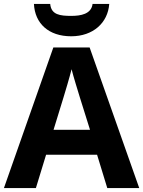

<svg xmlns="http://www.w3.org/2000/svg" viewBox="-20 -959 730 979"><path d="M537 -939H452C446 -887 391 -878 344 -878C287 -878 241 -883 236 -939H153C158 -839 228 -774 343 -774C454 -774 530 -842 537 -939ZM527 0H690L437 -717H252L0 0H163L215 -170H475ZM387 -463 439 -297H253L304 -463C311 -485 335 -566 345 -606C355 -566 377 -496 387 -463Z"/></svg>

Font: Noto Traditional Nushu
Style: Bold
Weight: 700
Designer: LIU Zhao
Foundry: LiuZhao Studio
Version: Version 2.003